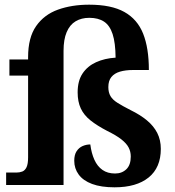

<svg xmlns="http://www.w3.org/2000/svg" viewBox="-20 -790 746 820"><path d="M469.4 10Q411.8 10 373.4 -4.3Q335 -18.6 316.1 -44.5Q297.1 -70.3 297.1 -103.5Q297.1 -128.8 307.1 -144.1Q317.1 -159.4 333 -166.3Q348.8 -173.1 365.7 -173.1Q370.4 -135.8 383.1 -107.7Q395.8 -79.5 417.6 -64.3Q439.3 -49 471.3 -49Q500.7 -49 519.6 -67.2Q538.5 -85.3 538.5 -121.5Q538.5 -142.3 529.5 -159.7Q520.6 -177.1 498.9 -194.3Q477.2 -211.6 437.4 -231.1Q394.8 -253.3 366.6 -275.7Q338.4 -298.2 325 -327Q311.6 -355.8 311.6 -395.5Q311.6 -444.6 332.5 -476Q353.5 -507.5 390.2 -524.2Q426.9 -540.9 473.7 -543.8Q473.1 -607.4 460.9 -644.6Q448.7 -681.7 424.1 -697.8Q399.5 -713.9 361.4 -713.9Q327.8 -713.9 302.8 -699Q277.9 -684 264.7 -652.7Q251.4 -621.4 251.4 -573V0H6.2V-53H49.3Q63.6 -53 75.2 -57.4Q86.7 -61.9 93.4 -75.9Q100 -90 100 -118.1V-467H20.2V-536H100V-545.7Q100 -629.6 134.3 -678.6Q168.6 -727.7 227.8 -748.9Q286.9 -770 360.7 -770Q455.3 -770 510.9 -739Q566.5 -708.1 591.2 -646.5Q615.8 -584.8 615.8 -491H548Q515.9 -491 492.3 -484Q468.8 -477.1 455.7 -461.1Q442.7 -445.1 442.7 -418.1Q442.7 -395.2 451.9 -379.5Q461.1 -363.8 481.9 -350.8Q502.6 -337.7 537.4 -319.9Q578.7 -299.8 607.5 -275.9Q636.4 -252 651.6 -222.1Q666.8 -192.2 666.8 -154.1Q666.8 -74.1 614.8 -32Q562.9 10 469.4 10Z"/></svg>

Font: Noto Serif Ethiopic
Style: Regular
Weight: 400
Designer: Monotype Design Team
Foundry: Monotype Imaging Inc.
Version: Version 2.102